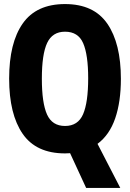

<svg xmlns="http://www.w3.org/2000/svg" viewBox="-20 -745 640 945"><path d="M300 10Q158 10 91.5 -86.5Q25 -183 25 -358Q25 -534 92 -629.5Q159 -725 300 -725Q442 -725 508.5 -628Q575 -531 575 -357Q575 -244 547 -162.5Q519 -81 460 -37L572 180H404L325 9Q313 10 300 10ZM300 -125Q364 -125 389 -183Q414 -241 414 -360Q414 -475 389.5 -532Q365 -589 300 -589Q238 -589 212 -533.5Q186 -478 186 -358Q186 -238 211.5 -181.5Q237 -125 300 -125Z"/></svg>

Font: Noto Sans Mono ExtraBold
Style: Regular
Weight: 800
Designer: Monotype Design Team
Foundry: Monotype Imaging Inc.
Version: Version 2.014